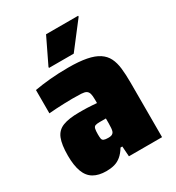

<svg xmlns="http://www.w3.org/2000/svg" viewBox="-173 -816 849 928"><g transform="rotate(-30 251.0 -351.5)"><path d="M149 8Q106 8 78 -8.5Q50 -25 37 -60.5Q24 -96 24 -150Q24 -211 37.5 -244.5Q51 -278 84.5 -291Q118 -304 175 -304Q183 -304 194.5 -304Q206 -304 219.5 -303.5Q233 -303 246.5 -302Q260 -301 273 -300V-319Q273 -341 269.5 -353Q266 -365 257 -370.5Q248 -376 229 -377Q210 -378 179 -378Q156 -378 133.5 -377Q111 -376 89.5 -375Q68 -374 49 -372V-502Q87 -509 135 -513.5Q183 -518 238 -518Q298 -518 339 -510Q380 -502 405 -485.5Q430 -469 442.5 -444Q455 -419 459 -384.5Q463 -350 463 -305V0H278L274 -57H264Q249 -32 231.5 -17.5Q214 -3 193.5 2.5Q173 8 149 8ZM236 -127Q246 -127 252 -128.5Q258 -130 262.5 -134Q267 -138 269 -144Q271 -150 272 -161Q273 -172 273 -187V-214H238Q222 -214 214 -211Q206 -208 203.5 -197.5Q201 -187 201 -167Q201 -152 202.5 -143Q204 -134 212 -130.5Q220 -127 236 -127ZM157 -563V-568L226 -711H405V-706L295 -563Z"/></g></svg>

Font: Saira SemiCondensed Black
Style: Regular
Weight: 900
Width: 4
Designer: Hector Gatti with collaboration of the Omnibus-Type team
Foundry: Omnibus-Type
Version: Version 1.101